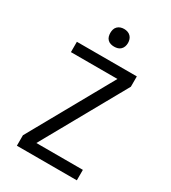

<svg xmlns="http://www.w3.org/2000/svg" viewBox="-224 -1062 1048 1176"><g transform="rotate(30 300.0 -474.0)"><path d="M88 0V-74L417 -662H88V-735H512V-662L183 -74H512V0ZM300 -823Q287 -823 275 -826.5Q263 -830 254 -839Q245 -848 241.5 -860Q238 -872 238 -885Q238 -898 241.5 -910Q245 -922 254 -931Q263 -940 275 -944Q287 -948 300 -948Q313 -948 325 -944Q337 -940 346 -931Q355 -922 359 -910Q363 -898 363 -885Q363 -872 359 -860Q355 -848 346 -839Q337 -830 325 -826.5Q313 -823 300 -823Z"/></g></svg>

Font: Iosevka Fixed Extended
Style: Regular
Weight: 400
Width: 7
Monospace: yes
Designer: Belleve Invis
Foundry: Belleve Invis
Version: Version 24.1.1; ttfautohint (v1.8.4)